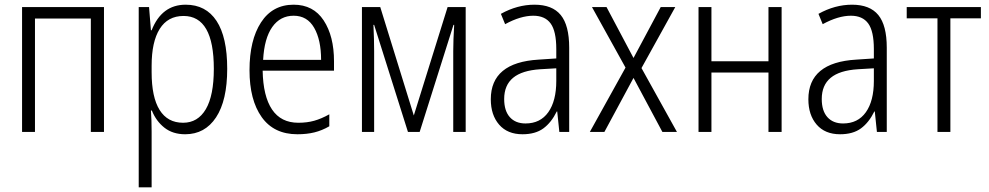

<svg xmlns="http://www.w3.org/2000/svg" viewBox="-20 -562 4213 818"><path d="M423 0H367V-483H129V0H74V-532H423Z M948 -269Q948 -134 900.5 -62Q853 10 769 10Q716 10 680.5 -18Q645 -46 627 -91H623Q626 -51 626 -1V236H571V-532H615L623 -433H626Q669 -542 771 -542Q857 -542 902.5 -473Q948 -404 948 -269ZM626 -282V-254Q626 -148 660 -93.5Q694 -39 760 -39Q823 -39 857 -97Q891 -155 891 -269Q891 -494 762 -494Q695 -494 660.5 -439Q626 -384 626 -282Z M1403 -301V-261H1099Q1101 -152 1139 -95.5Q1177 -39 1251 -39Q1288 -39 1318.5 -47.5Q1349 -56 1383 -75V-24Q1352 -6 1319.5 2Q1287 10 1247 10Q1147 10 1095 -63Q1043 -136 1043 -263Q1043 -391 1092 -466.5Q1141 -542 1231 -542Q1315 -542 1359 -475Q1403 -408 1403 -301ZM1101 -307H1348Q1348 -392 1318.5 -443.5Q1289 -495 1231 -495Q1174 -495 1140 -447Q1106 -399 1101 -307Z M1964 0H1911V-344Q1911 -391 1915 -456H1912L1768 0H1718L1574 -456H1571Q1574 -392 1574 -344V0H1522V-532H1600L1743 -70L1887 -532H1964Z M2405 -359V0H2363L2354 -87H2352Q2329 -40 2295 -15Q2261 10 2206 10Q2142 10 2106.5 -31Q2071 -72 2071 -139Q2071 -296 2275 -308L2350 -313V-353Q2350 -429 2326 -462Q2302 -495 2252 -495Q2198 -495 2132 -459L2114 -503Q2184 -542 2257 -542Q2333 -542 2369 -498Q2405 -454 2405 -359ZM2282 -267Q2204 -262 2166 -230.5Q2128 -199 2128 -140Q2128 -90 2152 -63Q2176 -36 2219 -36Q2282 -36 2316 -84Q2350 -132 2350 -217V-271Z M2502 -532H2564L2679 -315L2795 -532H2857L2713 -272L2864 0H2802L2679 -230L2555 0H2493L2645 -274Z M3011 -301H3254V-532H3310V0H3254V-253H3011V0H2956V-532H3011Z M3758 -359V0H3716L3707 -87H3705Q3682 -40 3648 -15Q3614 10 3559 10Q3495 10 3459.5 -31Q3424 -72 3424 -139Q3424 -296 3628 -308L3703 -313V-353Q3703 -429 3679 -462Q3655 -495 3605 -495Q3551 -495 3485 -459L3467 -503Q3537 -542 3610 -542Q3686 -542 3722 -498Q3758 -454 3758 -359ZM3635 -267Q3557 -262 3519 -230.5Q3481 -199 3481 -140Q3481 -90 3505 -63Q3529 -36 3572 -36Q3635 -36 3669 -84Q3703 -132 3703 -217V-271Z M4029 -484V0H3974V-484H3843V-532H4159V-484Z"/></svg>

Font: Noto Sans Display Light Narrow
Style: Regular
Weight: 300
Width: 4
Designer: Monotype Design team
Foundry: Monotype Imaging Inc.
Version: Version 1.000